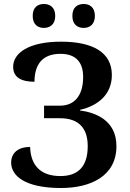

<svg xmlns="http://www.w3.org/2000/svg" viewBox="-20 -933 651 963"><path d="M400 -793C429 -793 456 -810 456 -853C456 -897 429 -913 400 -913C369 -913 343 -897 343 -853C343 -810 369 -793 400 -793ZM200 -793C230 -793 257 -810 257 -853C257 -897 230 -913 200 -913C170 -913 144 -897 144 -853C144 -810 170 -793 200 -793ZM286 10C435 10 564 -50 564 -200C564 -331 457 -369 381 -379V-382C469 -402 541 -457 541 -557C541 -670 446 -724 286 -724C126 -724 46 -668 46 -598C46 -544 88 -523 153 -523C153 -604 188 -663 283 -663C366 -663 397 -615 397 -547C397 -454 354 -403 281 -403H201V-340H281C375 -340 420 -290 420 -200C420 -94 368 -50 283 -50C182 -50 134 -105 131 -196C72 -196 36 -167 36 -117C36 -54 101 10 286 10Z"/></svg>

Font: Noto Serif SemiBold
Style: Regular
Weight: 600
Designer: Monotype Design Team
Foundry: Monotype Imaging Inc.
Version: Version 2.013